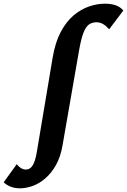

<svg xmlns="http://www.w3.org/2000/svg" viewBox="-168 -734 690 1043"><path d="M-59 289Q-88 289 -110.5 280Q-133 271 -148 256L-77 158Q-66 172 -53.5 179.5Q-41 187 -27 187Q-15 187 -4 179.5Q7 172 16.5 150.5Q26 129 33 86L118 -421Q132 -504 162 -560.5Q192 -617 232 -650.5Q272 -684 316 -699Q360 -714 402 -714Q435 -714 460 -705.5Q485 -697 502 -677L425 -575Q408 -594 391.5 -603.5Q375 -613 356 -613Q333 -613 316 -601.5Q299 -590 286 -557.5Q273 -525 262 -463L172 54Q161 119 135.5 163.5Q110 208 77 236Q44 264 8.5 276.5Q-27 289 -59 289Z"/></svg>

Font: Ysabeau ExtraBold
Style: Italic
Weight: 800
Italic angle: -12°
Designer: Christian Thalmann (Catharsis Fonts)
Version: Version 2.002